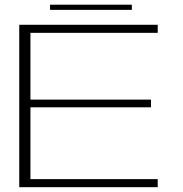

<svg xmlns="http://www.w3.org/2000/svg" viewBox="-20 -778 760 798"><path d="M60 0H635.5V-33.5H106.5V-332H607.5V-364H106.5V-641.5H635.5V-675H60ZM188 -737H528V-758.5H188Z"/></svg>

Font: Anybody Expanded ExtraLight
Style: Regular
Weight: 250
Width: 7
Version: Version 1.113;gftools[0.9.25]